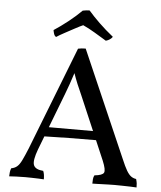

<svg xmlns="http://www.w3.org/2000/svg" viewBox="-59 -929 821 982"><g transform="rotate(5 352.0 -437.5)"><path d="M358 -682 596 -136Q612 -98 623.5 -78.5Q635 -59 646.5 -50.5Q658 -42 673 -40Q677 -27 678 -18Q679 -9 679 3Q669 2 648 1.5Q627 1 604 0.5Q581 0 565 0Q553 0 537 0.5Q521 1 504 1.5Q487 2 473.5 2.5Q460 3 452 3Q452 -9 453 -20Q454 -31 459 -40Q500 -44 507 -58Q514 -72 495 -118L356 -443Q342 -474 332 -498Q322 -522 309 -559H314Q302 -521 292.5 -494.5Q283 -468 274 -444L160 -147Q138 -88 146.5 -65.5Q155 -43 196 -40Q200 -31 201.5 -20Q203 -9 203 3Q192 2 176 1.5Q160 1 142 0.5Q124 0 108 0Q83 0 61 1Q39 2 25 3Q25 -7 26.5 -18.5Q28 -30 32 -39Q50 -42 62 -52.5Q74 -63 85 -85.5Q96 -108 112 -147L319 -678Q329 -680 337.5 -681Q346 -682 358 -682ZM449 -265 458 -220Q390 -220 314 -219Q238 -218 176 -216L192 -265ZM202 -728Q194 -732 190.5 -743Q187 -754 186 -762Q220 -784 258 -814Q296 -844 326 -874Q334 -876 344 -877Q354 -878 361 -878Q385 -850 418 -818Q451 -786 491 -754Q486 -746 477 -740Q468 -734 457 -731Q429 -748 396.5 -767.5Q364 -787 335 -800Q321 -794 295 -780Q269 -766 243 -752Q217 -738 202 -728Z"/></g></svg>

Font: Vollkorn
Style: Regular
Weight: 400
Designer: Friedrich Althausen
Foundry: Friedrich Althausen
Version: Version 4.104